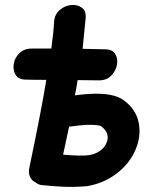

<svg xmlns="http://www.w3.org/2000/svg" viewBox="-20 -742 610 767"><path d="M325 2Q391 -8 443.5 -47Q496 -86 520 -141Q545 -197 534 -252Q523 -306 475 -341Q434 -372 340 -367Q315 -366 279 -361Q286 -392 290 -422Q334 -421 372 -421Q404 -420 423 -438.5Q442 -457 447 -482Q452 -507 440.5 -526Q429 -545 400 -545Q360 -546 310 -547Q314 -589 322 -668Q325 -698 307.5 -711Q290 -724 265 -722Q240 -720 219 -702.5Q198 -685 196 -654Q194 -613 185 -548H111Q78 -549 58.5 -530.5Q39 -512 35 -487Q31 -462 42.5 -443Q54 -424 83 -424Q106 -423 165 -423Q145 -300 97 -71Q93 -52 99.5 -36.5Q106 -21 121 -14Q135 -2 154 -2Q192 2 233.5 4Q275 6 325 2ZM232 -124 256 -236Q294 -241 320 -243Q374 -245 385 -237Q422 -208 405 -170Q398 -153 379.5 -139.5Q361 -126 334 -122Q306 -118 232 -124Z"/></svg>

Font: Balsamiq Sans
Style: Bold Italic
Weight: 700
Italic angle: -12°
Designer: Michael Angeles
Foundry: Balsamiq SRL
Version: Version 1.020; ttfautohint (v1.8.4.7-5d5b);gftools[0.9.26]